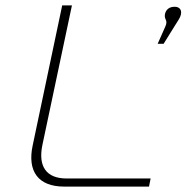

<svg xmlns="http://www.w3.org/2000/svg" viewBox="-20 -690 690 710"><path d="M210 -670 101 -153C80 -56 122 0 217 0H531L537 -30H226C151 -30 120 -75 137 -155L246 -670ZM563 -528H585L626 -594C638 -614 646 -623 649 -636V-637C653 -655 642 -665 626 -665C606 -665 594 -655 590 -638C586 -616 603 -617 591 -591Z"/></svg>

Font: LT Wave Text Thin Italic
Style: Regular
Weight: 100
Designer: Daniel Lyons
Version: Version 2.5 (Glyphs App)